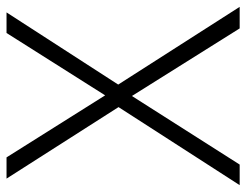

<svg xmlns="http://www.w3.org/2000/svg" viewBox="-103 -717 754 588"><g transform="rotate(-90 274.0 -423.0)"><path d="M547 -66H481L274 -396L64 -66H1L240 -437L21 -780H86L276 -478L467 -780H530L309 -438Z"/></g></svg>

Font: Noto Sans Malayalam UI Light
Style: Regular
Weight: 300
Designer: Jelle Bosma - Monotype Design Team
Foundry: Monotype Imaging Inc.
Version: Version 2.104; ttfautohint (v1.8.4.7-5d5b)